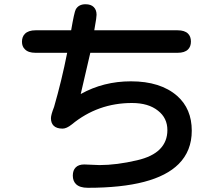

<svg xmlns="http://www.w3.org/2000/svg" viewBox="-20 -808 1040 900"><path d="M358.4 -367.2Q464.8 -426.8 593.8 -426.8Q732.4 -426.8 810.5 -358.4Q878.9 -297.9 878.9 -195.3Q878.9 -100.6 817.4 -39.1Q706.1 72.3 391.6 72.3Q353.5 72.3 335.9 54.7Q321.3 40 321.3 15.1Q321.3 -9.8 335 -23.4Q348.6 -37.1 375 -37.1L446.3 -34.2Q526.4 -34.2 622.1 -56.6Q694.3 -73.2 729.5 -108.9Q764.6 -144.5 764.6 -198.2Q764.6 -254.9 720.7 -289.1Q675.8 -325.2 598.6 -325.2Q438.5 -325.2 316.4 -224.6Q292 -205.1 273.4 -205.1Q245.1 -205.1 231.4 -218.8Q218.8 -231.4 218.8 -253.9Q218.8 -269.5 233.4 -306.6Q269.5 -431.6 294.9 -560.5H146.5Q112.3 -560.5 96.7 -577.1Q83 -589.8 83 -612.3Q83 -635.7 96.7 -649.4Q113.3 -666 146.5 -666H313.5Q328.1 -751 335 -763.7Q348.6 -788.1 380.9 -788.1Q406.2 -788.1 419.4 -774.9Q432.6 -761.7 432.6 -739.3V-738.3L430.7 -718.8L421.9 -666H812.5Q845.7 -666 861.3 -650.4Q875 -636.7 875 -613.3Q875 -589.8 861.3 -576.2Q845.7 -560.5 812.5 -560.5H403.3Z"/></svg>

Font: FakePearl
Style: SemiBold
Weight: 400
Version: Version 1.2